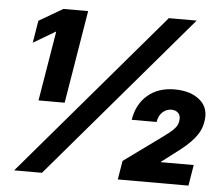

<svg xmlns="http://www.w3.org/2000/svg" viewBox="-52 -787 986 846"><g transform="rotate(5 441.5 -364.0)"><path d="M304.2 -727.5 236.3 -316.4H120.6L171.9 -625H170.4L73.2 -567.4L89.4 -666L194.8 -727.5ZM40.5 0 661.1 -727.5H784.2L163.6 0ZM499 0 512.7 -83 684.6 -208Q696.3 -216.8 709.5 -227.1Q722.7 -237.3 733.2 -250Q743.7 -262.7 746.1 -278.3Q750.5 -301.8 739.3 -314.2Q728 -326.7 707.5 -326.7Q686 -326.7 668.9 -311.3Q651.9 -295.9 647 -267.1H537.1Q548.3 -336.9 595.2 -377Q642.1 -417 714.4 -417Q785.2 -417 826.4 -382.3Q867.7 -347.7 856.9 -286.1Q853.5 -265.6 845.2 -247.8Q836.9 -230 822.5 -212.4Q808.1 -194.8 786.9 -176Q765.6 -157.2 735.8 -135.3L681.2 -93.8L680.7 -92.3H826.7L811.5 0Z"/></g></svg>

Font: Inter 28pt Black
Style: Italic
Weight: 900
Italic angle: -9.3988°
Designer: Rasmus Andersson
Foundry: rsms
Version: Version 4.001;git-66647c0bb